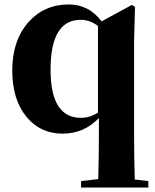

<svg xmlns="http://www.w3.org/2000/svg" viewBox="-20 -583 696 862"><path d="M420 -466Q385 -494 342 -494Q207 -494 207 -270Q207 -54 343 -54Q385 -54 420 -78ZM646 230V259H344V230L421 221Q424 122 424 22V-53Q357 17 261 17Q162 17 100 -57Q35 -135 35 -267Q35 -401 108 -484Q179 -563 289 -563Q379 -563 436 -487L572 -561L586 -552L582 -398V22Q582 122 585 223Z"/></svg>

Font: Source Han Serif SC Heavy
Style: Regular
Weight: 900
Designer: Ryoko NISHIZUKA  (kana & ideographs); Frank Grießhammer (Latin, Greek & Cyrillic); Wenlong ZHANG  (bopomofo); Sandoll Co
Foundry: Adobe Systems Incorporated
Version: Version 1.001 October 20, 2017